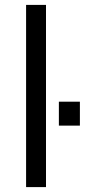

<svg xmlns="http://www.w3.org/2000/svg" viewBox="-20 -763 346 783"><path d="M86.4 0V-743H167.6V0ZM220.1 -250.7V-348.3H305.8V-250.7Z"/></svg>

Font: Saira Thin
Style: Regular
Weight: 100
Designer: Hector Gatti with collaboration of the Omnibus-Type team
Foundry: Omnibus-Type
Version: Version 1.101